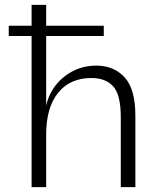

<svg xmlns="http://www.w3.org/2000/svg" viewBox="-20 -770 681 790"><path d="M110 -622H16V-664H110V-750H170V-664H407V-622H170V-335Q180 -382 209.5 -419.5Q239 -457 282 -478.5Q325 -500 377 -500Q448 -500 492.5 -452Q537 -404 537 -294V0H477V-287Q477 -380 446 -414.5Q415 -449 356 -449Q268 -449 219 -388Q170 -327 170 -217V0H110Z"/></svg>

Font: Moderustic Light
Style: Regular
Weight: 300
Designer: Tural Alisoy
Foundry: TAFT Foundry
Version: Version 2.120